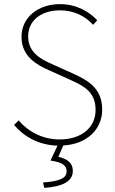

<svg xmlns="http://www.w3.org/2000/svg" viewBox="-20 -692 556 928"><path d="M194 216C284 210 332 184 332 134C332 94 304 76 262 66L286 11C400 5 474 -67 474 -162C474 -264 407 -303 334 -336L232 -382C185 -403 116 -434 116 -516C116 -592 178 -642 270 -642C338 -642 392 -614 430 -572L450 -594C412 -635 350 -672 270 -672C164 -672 84 -608 84 -514C84 -416 162 -377 218 -352L320 -306C386 -276 442 -248 442 -160C442 -76 374 -18 268 -18C188 -18 118 -54 70 -110L48 -88C96 -32 165 9 258 12L224 84C278 92 302 106 302 136C302 166 276 184 188 190Z"/></svg>

Font: Source Sans Pro ExtraLight
Style: Regular
Weight: 200
Designer: Paul D. Hunt
Foundry: Adobe Systems Incorporated
Version: Version 3.006;hotconv 1.0.111;makeotfexe 2.5.65597